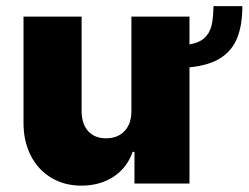

<svg xmlns="http://www.w3.org/2000/svg" viewBox="-20 -583 790 610"><path d="M582 -369.1V0H407.2V-100.6H401.4Q383.8 -49.8 340.6 -21.5Q297.4 6.8 238.3 6.8Q184.1 6.8 142.3 -18.6Q100.6 -43.9 77.6 -89.1Q54.7 -134.3 54.7 -192.4V-530.3H239.3V-230.5Q239.3 -189.9 259.8 -166.7Q280.3 -143.6 317.4 -143.6Q354 -143.6 376 -167Q397.9 -190.4 397.5 -231.4V-530.3H582V-441.9Q613.3 -447.3 629.6 -462.4Q646 -477.5 651.9 -501.2Q657.7 -524.9 658.2 -563.5H750Q750 -503.4 733.6 -462.6Q717.3 -421.9 680.4 -398.4Q643.6 -375 582 -369.1Z"/></svg>

Font: Pretendard JP Black
Style: Regular
Weight: 900
Designer: Base glyphs from Inter by Rasmus Andersson; Hangeul glyphs from Noto Sans CJK(Source Han Sans) by Jang Soo-young and Kan
Foundry: Kil Hyung-jin
Version: Version 1.309